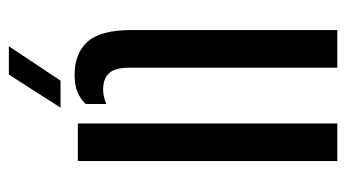

<svg xmlns="http://www.w3.org/2000/svg" viewBox="-198 -602 800 444"><g transform="rotate(-90 202.0 -380.0)"><path d="M267.5 0V-483Q267 -514 254.8 -527.8Q242.5 -541.5 216.5 -541.5Q200 -541.5 183.5 -534V-582Q196 -594.5 211.5 -601Q227 -607.5 250.5 -607.5Q301 -607.5 327.8 -577.2Q354.5 -547 354.5 -476.5V0ZM51.5 0V-600H138.5V0ZM175 -640 251.5 -759.5H317L237.5 -640Z"/></g></svg>

Font: Big Shoulders Stencil Display SemiBold
Style: Regular
Weight: 600
Designer: Patric King
Foundry: XO Type Co
Version: Version 1.000